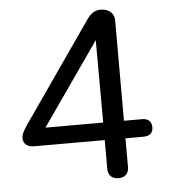

<svg xmlns="http://www.w3.org/2000/svg" viewBox="-50 -723 682 775"><g transform="rotate(-5 290.5 -335.0)"><path d="M399 7C426 7 441 -8 441 -35V-151H514C539 -151 553 -163 553 -186C553 -210 539 -222 514 -222H441V-627C441 -664 412 -677 386 -677C362 -677 346 -665 331 -644L51 -241C34 -216 27 -202 27 -188C27 -163 45 -151 72 -151H357V-35C357 -8 373 7 399 7ZM357 -222H123L356 -556Z"/></g></svg>

Font: SN Pro Book
Style: Regular
Weight: 350
Designer: Tobias Whetton
Foundry: Supernotes
Version: Version 1.003;Glyphs 3.3 (3324)